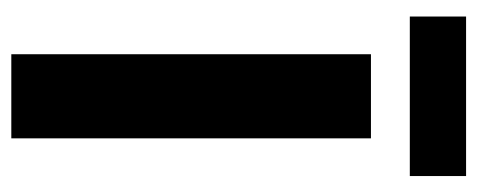

<svg xmlns="http://www.w3.org/2000/svg" viewBox="-266 -558 824 331"><g transform="rotate(90 145.5 -392.0)"><path d="M218 0V-620H73V0ZM283 -784H8V-687H283Z"/></g></svg>

Font: Gemini
Style: Regular
Weight: 700
Designer: Pushpananda Ekanayake, Sol Matas, Kosala Senevirathne
Foundry: Mooniak
Version: Version 1.000;PS 1.0;hotconv 1.0.86;makeotf.lib2.5.63406